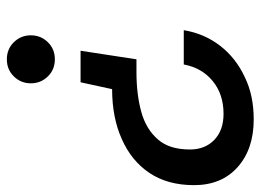

<svg xmlns="http://www.w3.org/2000/svg" viewBox="-120 -632 760 560"><g transform="rotate(90 260.0 -352.0)"><path d="M128 -207 153 -370H190Q255 -370 306 -384Q357 -398 387 -433Q416 -466 416 -526Q416 -570 388 -597Q360 -624 312 -624Q255 -624 216.5 -592.5Q178 -561 168 -508H68Q78 -568 113.5 -614Q149 -660 205 -686Q258 -712 328 -712Q415 -712 467.5 -665Q520 -618 520 -538Q520 -461 484.5 -408Q449 -355 385 -327Q354 -313 317.5 -306Q281 -299 240 -299L220 -207ZM153 8Q123 8 103 -12.5Q83 -33 83 -62Q83 -91 103 -111.5Q123 -132 153 -132Q183 -132 203 -111.5Q223 -91 223 -62Q223 -33 203 -12.5Q183 8 153 8Z"/></g></svg>

Font: Rethink Sans Medium
Style: Italic
Weight: 500
Italic angle: -10°
Designer: The Rethink Sans project authors (Hans Thiessen). DM Sans designed by Colophon Foundry.
Foundry: Rethink Communications LLC
Version: Version 1.001